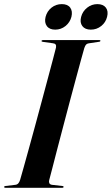

<svg xmlns="http://www.w3.org/2000/svg" viewBox="-32 -890 530 910"><path d="M201 -35.5Q199 -27.5 202 -21.5Q205 -15.5 214.5 -14L262.5 -8.5Q266 -8.5 267.8 -7.2Q269.5 -6 269.5 -4Q269.5 -2.5 267.8 -1.2Q266 0 263 0H-6.5Q-9 0 -10.8 -1Q-12.5 -2 -12.5 -3.5Q-12.5 -6 -10.8 -7Q-9 -8 -6 -8.5L40.5 -14Q49.5 -15 54.8 -21Q60 -27 63.5 -38Q69 -57 79.8 -95.5Q90.5 -134 104.8 -185.5Q119 -237 134.8 -295Q150.5 -353 166 -410.8Q181.5 -468.5 195.2 -519.8Q209 -571 219 -609Q229 -647 233.5 -665Q235 -674.5 231.5 -679.2Q228 -684 218.5 -685L172 -691.5Q167.5 -692 166.2 -693Q165 -694 165 -696Q165 -698 166.8 -699Q168.5 -700 171.5 -700H439Q442 -700 443 -699.2Q444 -698.5 444 -697Q444 -695.5 442.8 -694Q441.5 -692.5 437.5 -692L388 -684.5Q381 -683.5 376.2 -678.8Q371.5 -674 367.5 -662Q362.5 -644.5 352 -606.5Q341.5 -568.5 327.8 -517.2Q314 -466 298.5 -408Q283 -350 267.8 -291.8Q252.5 -233.5 239 -182Q225.5 -130.5 215.8 -92Q206 -53.5 201 -35.5ZM229.5 -749.5Q202.5 -749.5 190 -766.5Q177.5 -783.5 184 -810Q191 -837 212.2 -853.8Q233.5 -870.5 261 -870.5Q288.5 -870.5 300.8 -853.8Q313 -837 306.5 -810Q299.5 -783.5 278.2 -766.5Q257 -749.5 229.5 -749.5ZM398.5 -749.5Q371 -749.5 358.2 -766.5Q345.5 -783.5 352.5 -810Q359.5 -836.5 381 -853.5Q402.5 -870.5 429.5 -870.5Q457 -870.5 469.8 -853.8Q482.5 -837 475.5 -810Q469 -783.5 447.5 -766.5Q426 -749.5 398.5 -749.5Z"/></svg>

Font: Fraunces 120pt SemiBold
Style: Italic
Weight: 600
Italic angle: -16°
Version: Version 1.000;[b76b70a41]